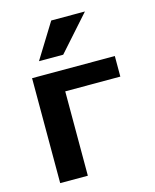

<svg xmlns="http://www.w3.org/2000/svg" viewBox="-114 -841 742 919"><g transform="rotate(-15 256.5 -381.5)"><path d="M229 -763H396L242 -590H122ZM206 0H69V-520H479V-418H206Z"/></g></svg>

Font: Mplus 1p Bold
Style: Bold
Weight: 700
Version: Version 1.061